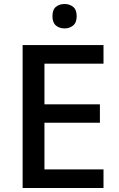

<svg xmlns="http://www.w3.org/2000/svg" viewBox="-20 -939 595 959"><path d="M497 0H93V-714H497V-621H202V-418H479V-326H202V-93H497ZM303 -919Q327 -919 345 -905Q363 -891 363 -858Q363 -826 345 -811.5Q327 -797 303 -797Q277 -797 259.5 -811.5Q242 -826 242 -858Q242 -891 259.5 -905Q277 -919 303 -919Z"/></svg>

Font: Noto Sans Khmer UI Medium
Style: Regular
Weight: 500
Designer: Danh Hong and the Monotype Design Team
Foundry: Monotype Imaging Inc.
Version: Version 2.002; ttfautohint (v1.8.4.7-5d5b)